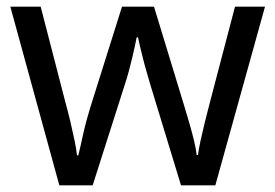

<svg xmlns="http://www.w3.org/2000/svg" viewBox="-20 -557 826 576"><path d="M431 -303Q425 -324 419 -344.5Q413 -365 408.5 -383.5Q404 -402 400 -418Q396 -434 394 -445H390Q388 -434 384.5 -418Q381 -402 376.5 -383Q372 -364 366.5 -343.5Q361 -323 354 -302L258 -1H158L11 -537H102L176 -251Q184 -222 191 -192.5Q198 -163 203.5 -136.5Q209 -110 211 -91H215Q218 -103 222 -121Q226 -139 230.5 -159Q235 -179 240.5 -199Q246 -219 251 -235L346 -537H442L534 -235Q541 -212 548.5 -186Q556 -160 562 -135.5Q568 -111 570 -92H574Q576 -109 581.5 -134.5Q587 -160 594.5 -190.5Q602 -221 610 -251L685 -537H775L626 -1H523Z"/></svg>

Font: hexsinhala15
Style: Book
Weight: 400
Designer: Jelle Bosma - Monotype Design Team
Foundry: Monotype Imaging Inc.
Version: Version 2.003